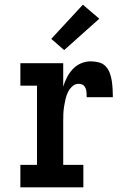

<svg xmlns="http://www.w3.org/2000/svg" viewBox="-20 -800 540 820"><path d="M67 0V-96H138V-434H67V-530H250V-430Q256 -450 266 -469.5Q276 -489 291 -505Q306 -521 326 -529.5Q346 -538 368 -538Q385 -538 402.5 -533.5Q420 -529 431.5 -516.5Q443 -504 449 -487.5Q455 -471 457.5 -454Q460 -437 461 -419.5Q462 -402 462 -385H350Q350 -391 350 -397.5Q350 -404 349 -410.5Q348 -417 345.5 -423Q343 -429 339 -433.5Q335 -438 328.5 -440Q322 -442 316 -442Q300 -442 288 -430.5Q276 -419 269.5 -405Q263 -391 259.5 -375.5Q256 -360 253.5 -344Q251 -328 250.5 -312.5Q250 -297 250 -281V-96H336V0ZM254 -586 199 -634 334 -780 404 -720Z"/></svg>

Font: Iosevka Slab
Style: Bold
Weight: 700
Monospace: yes
Designer: Belleve Invis
Foundry: Belleve Invis
Version: Version 11.1.1; ttfautohint (v1.8.3)